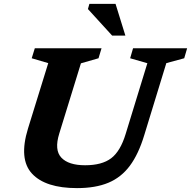

<svg xmlns="http://www.w3.org/2000/svg" viewBox="-20 -955 982 987"><path d="M284.5 -268Q258.5 -184 295.2 -144.8Q332 -105.5 417.5 -105.5Q504 -105.5 551.5 -141.5Q599 -177.5 626 -266.5L737.5 -630L649 -655.5L664 -707H942L927 -655.5L835 -630.5L721.5 -260Q692 -162.5 647.5 -102.8Q603 -43 537 -15.5Q471 12 376 12Q213.5 12 144.5 -62.5Q75.5 -137 124 -294.5L228 -630.5L143 -655.5L159 -707H502L486.5 -655.5L396 -629.5ZM624.5 -772H556.5L432 -908.5L439.5 -935H574Z"/></svg>

Font: Newsreader 6pt SemiBold
Style: Italic
Weight: 600
Italic angle: -17°
Designer: Hugues Gentile
Foundry: Production Type
Version: Version 1.003; ttfautohint (v1.8.3)